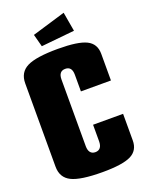

<svg xmlns="http://www.w3.org/2000/svg" viewBox="-168 -992 826 1083"><g transform="rotate(-20 245.0 -450.0)"><path d="M174.8 -774.9 154.8 -850.1 355 -910.2 375 -794.9ZM475.1 -460H294.9V-560.1Q294.9 -609.9 254.9 -609.9Q214.8 -609.9 214.8 -560.1V-160.2Q214.8 -135.7 225.1 -122.8Q235.4 -109.9 254.9 -109.9Q274.4 -109.9 284.7 -122.8Q294.9 -135.7 294.9 -160.2V-259.8H475.1V-100.1Q475.1 -40 425.3 -15.1Q375.5 9.8 254.9 9.8Q123.5 9.8 69.3 -17.1Q15.1 -43.9 15.1 -109.9V-609.9Q15.1 -675.8 69.3 -702.9Q123.5 -730 254.9 -730Q375.5 -730 425.3 -705.1Q475.1 -680.2 475.1 -620.1Z"/></g></svg>

Font: Mikodacs
Style: Regular
Weight: 400
Designer: gluk (gluksza@wp.pl)
Foundry: gluk (gluksza@wp.pl)
Version: Version 0.28